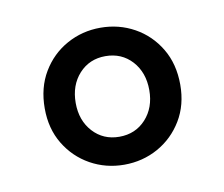

<svg xmlns="http://www.w3.org/2000/svg" viewBox="-44 -737 432 370"><g transform="rotate(-10 172.0 -552.0)"><path d="M172.4 -417.5Q136.7 -417.5 106.4 -434.3Q76.2 -451.2 58.1 -481.2Q40 -511.2 40 -550.8Q40 -591.3 58.1 -621.6Q76.2 -651.9 106.4 -668.7Q136.7 -685.5 172.4 -685.5Q208.5 -685.5 238.8 -668.7Q269 -651.9 287.1 -621.6Q305.2 -591.3 305.2 -550.8Q305.2 -511.2 287.1 -481.2Q269 -451.2 238.8 -434.3Q208.5 -417.5 172.4 -417.5ZM172.4 -472.2Q204.1 -472.2 224.4 -494.4Q244.6 -516.6 244.6 -550.8Q244.6 -585.4 224.4 -607.7Q204.1 -629.9 172.4 -629.9Q141.1 -629.9 120.8 -607.7Q100.6 -585.4 100.6 -550.8Q100.6 -516.6 120.8 -494.4Q141.1 -472.2 172.4 -472.2Z"/></g></svg>

Font: Varta Light
Style: Bold
Weight: 700
Version: Version 1.004